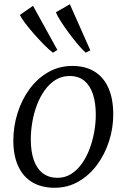

<svg xmlns="http://www.w3.org/2000/svg" viewBox="-20 -877 598 907"><path d="M321.5 -565.5Q384 -565.5 427.2 -538.5Q470.5 -511.5 492.8 -460.2Q515 -409 515 -336.5Q515 -271.5 495 -209.5Q475 -147.5 438.2 -98Q401.5 -48.5 350.5 -19.2Q299.5 10 238 10Q176 10 132.2 -16.2Q88.5 -42.5 65.8 -92.5Q43 -142.5 43 -213Q43 -279.5 62.8 -342.5Q82.5 -405.5 119.2 -455.8Q156 -506 207.5 -535.8Q259 -565.5 321.5 -565.5ZM308.5 -518Q272 -518 242.8 -499.8Q213.5 -481.5 191.5 -451Q169.5 -420.5 154.8 -381.8Q140 -343 132.8 -301Q125.5 -259 125.5 -219Q125.5 -160.5 140 -120Q154.5 -79.5 182.8 -58.2Q211 -37 252 -37Q287.5 -37 316.2 -55.2Q345 -73.5 366.8 -104Q388.5 -134.5 403 -173Q417.5 -211.5 425 -253.2Q432.5 -295 432.5 -334.5Q432.5 -392 418.8 -432.8Q405 -473.5 378 -495.8Q351 -518 308.5 -518ZM230 -628Q211.5 -642 187.2 -666.5Q163 -691 139 -718.5Q115 -746 97.2 -769.8Q79.5 -793.5 74 -806.5L136 -849.5L251 -641ZM385 -628Q367.5 -643.5 345.5 -670Q323.5 -696.5 302 -725.8Q280.5 -755 264.8 -780.2Q249 -805.5 244 -819L310 -857L406.5 -639.5Z"/></svg>

Font: Merriweather 24pt Light
Style: Italic
Weight: 300
Italic angle: -7.8°
Version: Version 2.101